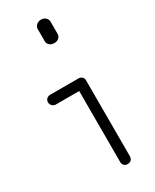

<svg xmlns="http://www.w3.org/2000/svg" viewBox="-187 -752 657 816"><g transform="rotate(-30 141.0 -344.0)"><path d="M182 14Q172 14 165.5 7.5Q159 1 159 -9V-358H44Q34 -358 27 -365.5Q20 -373 20 -383Q20 -393 27 -399.5Q34 -406 44 -406H182Q193 -406 200 -399.5Q207 -393 207 -383V-9Q207 1 200 7.5Q193 14 182 14ZM170 -587Q156 -587 147 -595Q138 -603 138 -613V-675Q138 -685 147 -693.5Q156 -702 170 -702Q184 -702 192.5 -693.5Q201 -685 201 -675V-613Q201 -603 192.5 -595Q184 -587 170 -587Z"/></g></svg>

Font: Zen Kurenaido
Style: ARC
Weight: 400
Designer: Yoshimichi Ohira
Foundry: Positype
Version: Version 1.001